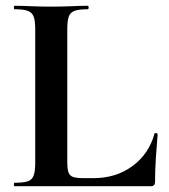

<svg xmlns="http://www.w3.org/2000/svg" viewBox="-20 -645 585 665"><path d="M213 -543V-85Q213 -61 217 -48.5Q221 -36 233.5 -32Q246 -28 270 -28H304Q382 -28 439 -70Q496 -112 515 -182Q516 -185 521 -184Q526 -183 526 -180Q523 -147 520 -100.5Q517 -54 517 -15Q517 0 502 0H30Q28 0 28 -6Q28 -12 30 -12Q61 -12 76 -17Q91 -22 96.5 -37Q102 -52 102 -81V-544Q102 -573 96.5 -587.5Q91 -602 76 -607.5Q61 -613 30 -613Q28 -613 28 -619Q28 -625 30 -625Q54 -625 87.5 -623.5Q121 -622 157 -622Q195 -622 227 -623.5Q259 -625 284 -625Q287 -625 287 -619Q287 -613 284 -613Q254 -613 238.5 -607.5Q223 -602 218 -587Q213 -572 213 -543Z"/></svg>

Font: Cormorant Light
Style: Bold
Weight: 700
Version: Version 4.000